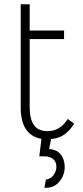

<svg xmlns="http://www.w3.org/2000/svg" viewBox="-20 -643 389 899"><path d="M219 8 210 55Q246 57 264.5 80.5Q283 104 283 139Q283 178 257 208.5Q231 239 188 236L195 198Q217 195 230.5 177Q244 159 244 138Q244 115 229 102Q214 89 188 89H164L174 7Q77 -10 77 -140V-623H119V-500H280V-460H119V-140Q119 -87 138.5 -58Q158 -29 203 -29Q262 -29 297 -86L327 -64Q306 -30 280.5 -12.5Q255 5 219 8Z"/></svg>

Font: Bellota Light
Style: Regular
Weight: 300
Designer: Kemie Guaida
Foundry: Kemie Guaida
Version: Version 4.001